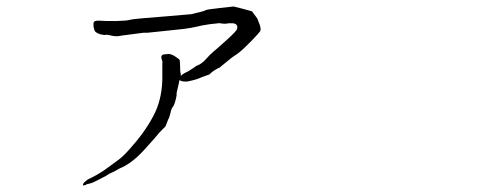

<svg xmlns="http://www.w3.org/2000/svg" viewBox="-20 -561 1540 592"><path d="M575.2 -350.6 585.9 -358.4H586.9Q602.5 -364.3 615.2 -378.9Q628.9 -394.5 637.7 -401.4Q647.5 -409.2 678.7 -437.5Q710 -465.8 710.9 -471.7Q711.9 -475.6 711.9 -478.5Q710 -491.2 687.5 -489.3Q683.6 -489.3 679.7 -488.3Q675.8 -487.3 665 -488.3Q655.3 -490.2 653.3 -489.3Q651.4 -489.3 626 -486.3Q599.6 -482.4 585 -478.5Q569.3 -474.6 545.9 -471.7L434.6 -460H421.9L354.5 -451.2Q339.8 -447.3 323.2 -451.2Q308.6 -455.1 302.7 -453.1H301.8L290 -455.1Q280.3 -458 275.4 -461.9Q270.5 -465.8 268.6 -478.5Q266.6 -492.2 271.5 -495.1Q276.4 -498 289.1 -497.1Q299.8 -496.1 336.9 -496.1Q374 -497.1 380.9 -500Q389.6 -502.9 493.2 -510.7L573.2 -517.6L575.2 -518.6L598.6 -524.4Q608.4 -526.4 613.3 -529.3Q619.1 -532.2 656.2 -536.1L700.2 -541L727.5 -534.2Q752 -527.3 755.9 -526.4H756.8L773.4 -503.9L781.2 -483.4Q785.2 -470.7 782.2 -464.8Q779.3 -460 754.9 -434.6Q730.5 -409.2 713.9 -396.5L695.3 -383.8L659.2 -354.5V-353.5Q641.6 -346.7 627 -333V-332L597.7 -321.3Q589.8 -316.4 557.6 -309.6Q540 -308.6 533.2 -314.5Q533.2 -313.5 533.2 -312.5L524.4 -273.4Q525.4 -267.6 522.5 -256.8Q517.6 -236.3 512.7 -231.4Q507.8 -224.6 505.9 -213.9Q502.9 -202.1 501 -197.3Q499 -194.3 495.1 -183.6Q491.2 -170.9 487.3 -168Q484.4 -166 470.7 -151.4L455.1 -132.8Q428.7 -103.5 419.9 -93.8Q383.8 -55.7 349.6 -42Q334 -33.2 332 -32.2L317.4 -25.4Q316.4 -24.4 304.7 -17.6Q286.1 -7.8 274.4 -2Q262.7 3.9 256.8 4.9Q248 6.8 246.1 7.8L243.2 9.8H241.2L235.4 10.7L236.3 6.8Q237.3 4.9 238.3 2.9Q239.3 1 241.2 0Q244.1 -2 246.1 -3.9Q249 -6.8 252.9 -8.8Q278.3 -20.5 302.7 -37.1Q327.1 -54.7 342.8 -66.4Q358.4 -77.1 379.9 -101.6Q425.8 -152.3 452.1 -202.1Q478.5 -250 480.5 -314.5Q480.5 -356.4 480.5 -364.3Q481.4 -371.1 480.5 -372.1Q479.5 -374 478.5 -378.9Q473.6 -393.6 490.2 -393.6Q498 -394.5 500 -394.5Q508.8 -394.5 520.5 -386.7Q534.2 -377.9 534.2 -375L535.2 -360.4Q535.2 -339.8 537.1 -334Q538.1 -329.1 537.1 -326.2Q538.1 -328.1 540 -329.1Q545.9 -335 559.6 -340.8Z"/></svg>

Font: ToneOZ-Zhuyin-Tsuipita-TC
Style: Regular
Weight: 400
Designer: ÂÆ£ÂøóÂáåJeffrey Xuan(jeffreyx@gmail.com, ToneOZ.com) ÈòøÂù§(cjkFonts)
Foundry: ToneOZ
Version: Version 0.240710